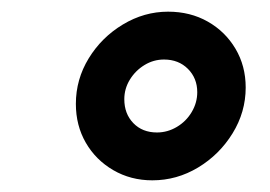

<svg xmlns="http://www.w3.org/2000/svg" viewBox="-20 -727 462 329"><path d="M241 -418Q204 -418 174 -435.5Q144 -453 127 -482.5Q110 -512 110 -549Q110 -591 132 -627Q154 -663 190.5 -685Q227 -707 268 -707Q306 -707 336 -690Q366 -673 383.5 -643.5Q401 -614 401 -577Q401 -535 378.5 -498.5Q356 -462 319.5 -440Q283 -418 241 -418ZM249 -500Q267 -500 283 -509.5Q299 -519 308.5 -535Q318 -551 318 -569Q318 -593 302 -609Q286 -625 261 -625Q243 -625 227.5 -615.5Q212 -606 202.5 -590.5Q193 -575 193 -557Q193 -532 208.5 -516Q224 -500 249 -500Z"/></svg>

Font: Hanken Grotesk
Style: Bold Italic
Weight: 700
Italic angle: -8°
Designer: Alfredo Marco Pradil
Foundry: Hanken Design Co.
Version: Version 3.013